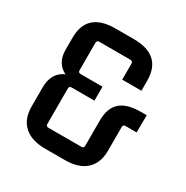

<svg xmlns="http://www.w3.org/2000/svg" viewBox="-180 -950 1074 1107"><g transform="rotate(30 357.0 -396.5)"><path d="M270 5Q178 5 129 -39.5Q80 -84 80 -167V-293Q80 -392 156 -425Q122 -442 104 -472.5Q86 -503 86 -548V-628Q86 -798 274 -798H396Q583 -798 583 -628V-562H455V-668Q455 -685 439 -685H231Q215 -685 215 -668V-486Q215 -470 231 -470H377V-377H225Q209 -377 209 -361V-125Q209 -109 225 -109H445Q461 -109 461 -125V-293Q461 -376 505 -415.5Q549 -455 642 -455H680L679 -340H605Q589 -340 589 -324V-167Q589 -84 540.5 -39.5Q492 5 400 5Z"/></g></svg>

Font: Kdam Thmor Pro
Style: Regular
Weight: 400
Designer: Sovichet Tep, Longdey Hak
Foundry: Anagata Design
Version: Version 1.003; ttfautohint (v1.8.4.7-5d5b)